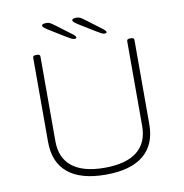

<svg xmlns="http://www.w3.org/2000/svg" viewBox="-92 -952 1005 1046"><g transform="rotate(-10 410.0 -429.0)"><path d="M410 6Q272 6 201 -52.5Q130 -111 130 -224V-690Q130 -702 146 -702H154Q170 -702 170 -690V-221Q170 -128 231 -80Q292 -32 410 -32Q529 -32 589.5 -80Q650 -128 650 -221V-690Q650 -702 666 -702H674Q690 -702 690 -690V-224Q690 -111 619 -52.5Q548 6 410 6ZM369 -752Q361 -752 351 -757.5Q341 -763 324 -773L233 -829Q222 -836 215 -842Q208 -848 208 -854Q208 -864 234 -864Q245 -864 253.5 -859.5Q262 -855 281 -841L358 -783Q381 -766 381 -759Q381 -752 369 -752ZM536 -752Q528 -752 518 -757.5Q508 -763 491 -773L400 -829Q389 -836 382 -842Q375 -848 375 -854Q375 -864 401 -864Q412 -864 420.5 -859.5Q429 -855 448 -841L525 -783Q548 -766 548 -759Q548 -752 536 -752Z"/></g></svg>

Font: Asap Expanded Thin
Style: Regular
Weight: 100
Width: 7
Designer: Pablo Cosgaya
Foundry: Omnibus-Type
Version: Version 3.001; ttfautohint (v1.8.4.7-5d5b)